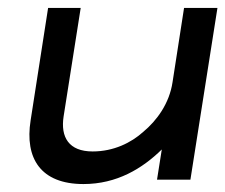

<svg xmlns="http://www.w3.org/2000/svg" viewBox="-20 -452 567 483"><path d="M57 -149C42 -54 82 11 190 11C274 11 338 -28 387 -76L375 0H459L527 -432H443L414 -245C406 -192 375 -149 340 -120C310 -93 266 -71 213 -71C153 -71 132 -107 140 -159L183 -432H101Z"/></svg>

Font: Charger Sport
Style: SeBdExtObl
Weight: 600
Designer: Jasper
Foundry: Cannot Into Space Fonts
Version: Version 1.1